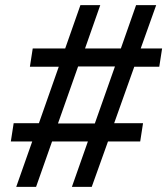

<svg xmlns="http://www.w3.org/2000/svg" viewBox="-20 -725 649 745"><path d="M43 0 105 -176H22L33 -247H131L208 -466H96L107 -537H233L292 -705H369L310 -537H449L508 -705H586L526 -537H609L598 -466H501L423 -247H535L524 -176H399L336 0H259L321 -176H182L120 0ZM205 -246H348L426 -467H283Z"/></svg>

Font: Nunito Sans 10pt SemiBold
Style: Italic
Weight: 600
Italic angle: -9°
Designer: Vernon Adams
Foundry: Vernon Adams
Version: Version 3.101;gftools[0.9.27]